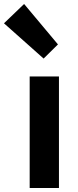

<svg xmlns="http://www.w3.org/2000/svg" viewBox="-70 -944 394 964"><path d="M79 0H226V-560H79ZM149 -650 221 -721 51 -924 -50 -827Z"/></svg>

Font: Noto Sans Mono CJK HK
Style: Bold
Weight: 700
Designer: Ryoko NISHIZUKA 西塚涼子 (kana, bopomofo & ideographs); Paul D. Hunt (Latin, Greek & Cyrillic); Sandoll Communications 산돌커뮤니
Foundry: Adobe
Version: Version 2.004;hotconv 1.0.118;makeotfexe 2.5.65603